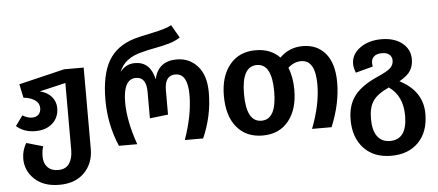

<svg xmlns="http://www.w3.org/2000/svg" viewBox="-59 -894 2861 1254"><g transform="rotate(-5 1371.5 -267.5)"><path d="M379 -529H507V4Q507 98 447.5 159Q388 220 283 220Q180 220 121 164.5Q62 109 62 30Q62 -23 90 -71L199 -40Q189 -13 189 27Q189 71 214 97Q239 123 283 123Q333 123 356 89Q379 55 379 1V-439L208 -399Q256 -388 284 -356Q312 -324 312 -281Q312 -220 270 -181.5Q228 -143 157 -143Q82 -143 33 -187L81 -253Q112 -233 144 -233Q170 -233 185.5 -248Q201 -263 201 -289Q201 -325 170 -344.5Q139 -364 98 -367L79 -457Z M692 0Q630 -143 630 -305Q630 -469 682.5 -560.5Q735 -652 853 -688Q883 -697 974.5 -716Q1066 -735 1100 -755L1149 -670Q1119 -650 1079 -638Q1039 -626 982.5 -615.5Q926 -605 899 -597Q777 -569 745 -478Q781 -529 843 -529Q943 -529 969 -412Q995 -529 1116 -529Q1200 -529 1253.5 -468.5Q1307 -408 1307 -295Q1307 -143 1244 0H1124Q1180 -160 1180 -291Q1180 -432 1099 -432Q1029 -432 1029 -334V-175L909 -161V-334Q909 -432 841 -432Q757 -432 757 -278Q757 -157 812 0Z M1944 -544Q2038 -544 2093 -478.5Q2148 -413 2148 -288Q2148 -150 2086 0H1958Q2018 -155 2018 -286Q2018 -447 1925 -447Q1878 -447 1839 -411Q1865 -348 1865 -265Q1865 -136 1803.5 -60.5Q1742 15 1634 15Q1526 15 1464.5 -59Q1403 -133 1403 -265Q1403 -393 1465 -468.5Q1527 -544 1635 -544Q1734 -544 1793 -482Q1855 -544 1944 -544ZM1733 -265Q1733 -447 1635 -447Q1535 -447 1535 -265Q1535 -82 1634 -82Q1733 -82 1733 -265Z M2554 -260Q2704 -183 2704 -34Q2704 84 2638 152Q2572 220 2459 220Q2345 220 2279.5 150Q2214 80 2214 -36Q2214 -133 2261.5 -194.5Q2309 -256 2414 -302Q2480 -331 2500.5 -351Q2521 -371 2521 -400Q2521 -423 2504.5 -438Q2488 -453 2456 -453Q2421 -453 2403.5 -437Q2386 -421 2386 -396Q2386 -385 2388 -371L2275 -341Q2262 -374 2262 -399Q2262 -462 2319 -503Q2376 -544 2459 -544Q2544 -544 2595.5 -503Q2647 -462 2647 -397Q2647 -353 2627 -321.5Q2607 -290 2554 -260ZM2459 123Q2571 123 2571 -34Q2571 -163 2481 -226Q2403 -190 2375 -147.5Q2347 -105 2347 -33Q2347 44 2376 83.5Q2405 123 2459 123Z"/></g></svg>

Font: FiraGO Medium
Style: Regular
Weight: 500
Designer: bBox Type
Foundry: bBox Type GmbH
Version: Version 1.001;PS 001.001;hotconv 1.0.88;makeotf.lib2.5.64775